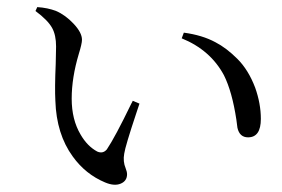

<svg xmlns="http://www.w3.org/2000/svg" viewBox="-20 -516 795 541"><path d="M276 -2Q221 -25 185 -75Q139 -138 136 -232Q134 -268 137 -336Q138 -370 138 -385Q138 -417 127 -437Q115 -459 80 -485L85 -496Q115 -494 138 -485Q164 -474 187.5 -449Q211 -424 211 -404Q211 -393 202 -364Q182 -297 182 -238Q182 -179 207 -137Q226 -104 254 -89Q270 -82 281 -95Q304 -129 350 -224Q353 -229 354 -232L373 -224Q370 -215 364 -197Q333 -104 330 -83Q326 -61 334 -42Q338 -32 338 -25Q338 -6 320 1.5Q302 9 276 -2ZM679 -129Q655 -129 649 -156Q648 -163 646 -179Q634 -258 611 -304Q573 -375 492 -408L498 -424Q550 -417 587 -397Q618 -381 649 -350Q680 -319 699 -269Q715 -224 715 -181Q715 -129 679 -129Z"/></svg>

Font: Cactus Classical Serif
Style: Regular
Weight: 400
Designer: Henry Chan (via Glyphwiki)、田海東、宇文滿月
Foundry: Moonlit Owen
Version: Version 1.000